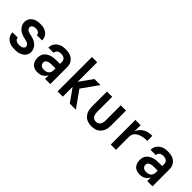

<svg xmlns="http://www.w3.org/2000/svg" viewBox="189 -1825 2922 2922"><g transform="rotate(45 1650.0 -364.0)"><path d="M273 12Q248 12 223.5 9Q199 6 176 -2Q153 -10 132 -24Q111 -38 96.5 -57.5Q82 -77 74 -101Q66 -125 66 -150V-151H179Q179 -135 188 -121Q197 -107 211 -99Q225 -91 241 -88Q257 -85 273 -85Q288 -85 303.5 -87Q319 -89 333 -95.5Q347 -102 357 -114Q367 -126 367 -142Q367 -159 356 -173Q345 -187 330 -195Q315 -203 298 -207Q281 -211 264 -214.5Q247 -218 230.5 -222.5Q214 -227 198.5 -234Q183 -241 168 -249.5Q153 -258 140 -269.5Q127 -281 116 -294.5Q105 -308 97.5 -323Q90 -338 86 -355Q82 -372 82 -389Q82 -413 89.5 -435.5Q97 -458 111 -476.5Q125 -495 144.5 -508Q164 -521 186 -528.5Q208 -536 231 -539Q254 -542 277 -542Q301 -542 324.5 -539Q348 -536 370 -527.5Q392 -519 411.5 -505.5Q431 -492 444.5 -472.5Q458 -453 465 -430Q472 -407 472 -384V-382H359V-383Q359 -397 352 -410Q345 -423 332.5 -431Q320 -439 306 -442Q292 -445 277 -445Q263 -445 249 -442.5Q235 -440 223 -433.5Q211 -427 203 -415Q195 -403 195 -389Q195 -372 205.5 -357.5Q216 -343 231 -335Q246 -327 263 -323Q280 -319 297 -315.5Q314 -312 330.5 -307.5Q347 -303 363 -296.5Q379 -290 393.5 -281Q408 -272 421.5 -261Q435 -250 445.5 -236.5Q456 -223 464 -207.5Q472 -192 476 -175Q480 -158 480 -141Q480 -117 472 -94Q464 -71 448.5 -52.5Q433 -34 412 -21Q391 -8 368 -0.5Q345 7 321 9.5Q297 12 273 12Z M763 12Q731 12 700.5 2.5Q670 -7 648.5 -29.5Q627 -52 617.5 -83Q608 -114 608 -145Q608 -173 615.5 -200.5Q623 -228 641 -249.5Q659 -271 683.5 -285.5Q708 -300 735 -308.5Q762 -317 789.5 -319.5Q817 -322 845 -322H917V-362Q917 -380 910.5 -397Q904 -414 890 -425Q876 -436 858 -440.5Q840 -445 822 -445Q806 -445 789.5 -441.5Q773 -438 759 -428.5Q745 -419 737 -404Q729 -389 729 -372H616Q616 -398 623.5 -422Q631 -446 645.5 -466.5Q660 -487 680.5 -502Q701 -517 724 -526Q747 -535 772 -538.5Q797 -542 822 -542Q849 -542 874.5 -538.5Q900 -535 924.5 -525.5Q949 -516 969.5 -499.5Q990 -483 1004 -461Q1018 -439 1024 -413.5Q1030 -388 1030 -362V0H917V-78Q907 -57 891 -39Q875 -21 854 -9.5Q833 2 809.5 7Q786 12 763 12ZM808 -85Q829 -85 849.5 -90.5Q870 -96 886 -109.5Q902 -123 909.5 -143.5Q917 -164 917 -184V-225H845Q832 -225 819 -224.5Q806 -224 793 -221.5Q780 -219 767 -214.5Q754 -210 743.5 -202Q733 -194 727 -182Q721 -170 721 -156Q721 -140 728 -125.5Q735 -111 747.5 -101.5Q760 -92 776 -88.5Q792 -85 808 -85Z M1450 0 1300 -211V0H1187V-740H1300V-319L1450 -530H1581L1392 -265L1581 0Z M1925 12Q1897 12 1868.5 6.5Q1840 1 1815.5 -12.5Q1791 -26 1772 -47.5Q1753 -69 1741 -94.5Q1729 -120 1724.5 -148.5Q1720 -177 1720 -205V-530H1833V-205Q1833 -191 1834.5 -176.5Q1836 -162 1840.5 -148.5Q1845 -135 1852.5 -123Q1860 -111 1871.5 -102Q1883 -93 1897 -89Q1911 -85 1925 -85Q1939 -85 1953 -89Q1967 -93 1978.5 -102Q1990 -111 1997.5 -123Q2005 -135 2009.5 -148.5Q2014 -162 2015.5 -176.5Q2017 -191 2017 -205V-530H2130V-205Q2130 -177 2125.5 -148.5Q2121 -120 2109 -94.5Q2097 -69 2078 -47.5Q2059 -26 2034.5 -12.5Q2010 1 1981.5 6.5Q1953 12 1925 12Z M2331 0V-530H2444V-401Q2459 -435 2484 -463.5Q2509 -492 2541.5 -510Q2574 -528 2611 -535Q2648 -542 2685 -542V-433Q2665 -433 2645 -432Q2625 -431 2605.5 -427.5Q2586 -424 2566.5 -418.5Q2547 -413 2529 -404.5Q2511 -396 2495 -384Q2479 -372 2467 -356Q2455 -340 2449.5 -320.5Q2444 -301 2444 -281V0Z M2963 12Q2931 12 2900.5 2.5Q2870 -7 2848.5 -29.5Q2827 -52 2817.5 -83Q2808 -114 2808 -145Q2808 -173 2815.5 -200.5Q2823 -228 2841 -249.5Q2859 -271 2883.5 -285.5Q2908 -300 2935 -308.5Q2962 -317 2989.5 -319.5Q3017 -322 3045 -322H3117V-362Q3117 -380 3110.5 -397Q3104 -414 3090 -425Q3076 -436 3058 -440.5Q3040 -445 3022 -445Q3006 -445 2989.5 -441.5Q2973 -438 2959 -428.5Q2945 -419 2937 -404Q2929 -389 2929 -372H2816Q2816 -398 2823.5 -422Q2831 -446 2845.5 -466.5Q2860 -487 2880.5 -502Q2901 -517 2924 -526Q2947 -535 2972 -538.5Q2997 -542 3022 -542Q3049 -542 3074.5 -538.5Q3100 -535 3124.5 -525.5Q3149 -516 3169.5 -499.5Q3190 -483 3204 -461Q3218 -439 3224 -413.5Q3230 -388 3230 -362V0H3117V-78Q3107 -57 3091 -39Q3075 -21 3054 -9.5Q3033 2 3009.5 7Q2986 12 2963 12ZM3008 -85Q3029 -85 3049.5 -90.5Q3070 -96 3086 -109.5Q3102 -123 3109.5 -143.5Q3117 -164 3117 -184V-225H3045Q3032 -225 3019 -224.5Q3006 -224 2993 -221.5Q2980 -219 2967 -214.5Q2954 -210 2943.5 -202Q2933 -194 2927 -182Q2921 -170 2921 -156Q2921 -140 2928 -125.5Q2935 -111 2947.5 -101.5Q2960 -92 2976 -88.5Q2992 -85 3008 -85Z"/></g></svg>

Font: Lode
Style: Bold
Weight: 700
Monospace: yes
Designer: Belleve Invis
Foundry: Belleve Invis
Version: Version 29.2.0; ttfautohint (v1.8.3)